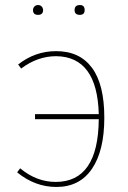

<svg xmlns="http://www.w3.org/2000/svg" viewBox="-20 -732 507 762"><path d="M203 -529Q296 -529 345 -463Q394 -397 394 -265Q394 -134 345 -62Q296 10 204 10Q119 10 48 -48L60 -64Q125 -10 201 -10Q370 -10 372 -259H119V-279H372Q366 -507 203 -509Q129 -509 64 -460L52 -476Q119 -529 203 -529ZM297 -673Q276 -673 276 -692Q276 -712 297 -712Q316 -712 316 -692Q316 -673 297 -673ZM111 -692Q111 -700 116.5 -706Q122 -712 131 -712Q140 -712 145.5 -706Q151 -700 151 -692Q151 -673 131 -673Q111 -673 111 -692Z"/></svg>

Font: FiraSans
Style: Regular
Weight: 150
Designer: Carrois Corporate & Edenspiekermann AG
Foundry: Carrois Corporate GbR & Edenspiekermann AG
Version: Version 3.106;PS 003.106;hotconv 1.0.70;makeotf.lib2.5.58329